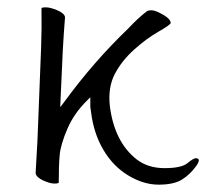

<svg xmlns="http://www.w3.org/2000/svg" viewBox="-20 -498 562 523"><path d="M77 -26 82 -115 92 -369Q94 -422 93 -475Q93 -478 105 -478Q117 -478 136 -470Q155 -462 157 -452V-449Q154 -414 151 -360L144 -206L154 -219Q235 -330 329 -420Q357 -450 381 -468Q385 -470 392.5 -470Q400 -470 413 -464Q444 -449 445 -436V-435Q442 -429 410.5 -411Q379 -393 345.5 -363Q312 -333 293 -297Q274 -261 279 -211Q291 -112 352 -64Q383 -40 428.5 -40Q474 -40 490.5 -53.5Q507 -67 513 -67Q530 -67 513.5 -44.5Q497 -22 475 -8.5Q453 5 412 5Q371 5 329.5 -20Q288 -45 261.5 -90Q235 -135 228 -193L226 -207V-233L218 -225Q182 -190 163.5 -147Q145 -104 142.5 -75Q140 -46 140 -1Q140 2 128 2Q116 2 97.5 -6.5Q79 -15 77 -26Z"/></svg>

Font: LXGW WenKai Light
Style: Regular
Weight: 300
Designer: LXGW / Fontworks Inc.
Foundry: LXGW / Fontworks Inc.
Version: Version 1.501; October 10, 2024